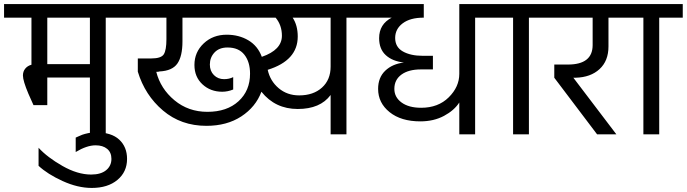

<svg xmlns="http://www.w3.org/2000/svg" viewBox="-42 -662 3384 946"><path d="M-22 -575V-642H594V-575H479V0H401V-280H191V-144H123L98 -200Q71 -264 71 -290Q71 -310 82.5 -324Q94 -338 113 -343V-575ZM401 -575H191V-346H401Z M148 155V66Q191 113 265.5 155.5Q340 198 407 198Q455 198 481 176.5Q507 155 507 121Q507 89 486 71.5Q465 54 429 54Q386 54 331 87V16L342 11Q352 6 363 2Q374 -2 392.5 -6Q411 -10 430 -10Q507 -10 545.5 26Q584 62 584 121Q584 185 536.5 224.5Q489 264 410 264Q341 264 266.5 230Q192 196 148 155Z M1587 -334V-575H1400Q1425 -537 1425 -482Q1425 -364 1277 -318Q1289 -263 1331 -227.5Q1373 -192 1432 -192Q1502 -192 1544.5 -230.5Q1587 -269 1587 -334ZM1107 -282V-221Q1080 -210 1053 -210Q995 -210 955.5 -246.5Q916 -283 916 -342Q916 -405 961.5 -448Q1007 -491 1075 -491Q1135 -491 1181.5 -463.5Q1228 -436 1248 -382Q1347 -416 1347 -486Q1347 -538 1316 -575H857V-458Q857 -385 832 -349Q807 -313 744 -310Q740 -308 728 -308Q749 -225 817.5 -168Q886 -111 980 -111Q1076 -111 1133 -163Q1190 -215 1190 -299Q1190 -357 1162 -392.5Q1134 -428 1079 -428Q1038 -428 1015 -403.5Q992 -379 992 -344Q992 -312 1012 -292Q1032 -272 1062 -272Q1087 -272 1107 -282ZM1780 -642V-575H1665V0H1587V-194Q1536 -125 1425 -125Q1314 -125 1246 -210Q1218 -135 1147 -88.5Q1076 -42 975 -42Q850 -42 761 -117.5Q672 -193 637 -309V-374H703Q752 -374 765 -394.5Q778 -415 778 -469V-575H550V-642Z M2414 -642V-575H2299V0H2221V-157Q2196 -118 2145.5 -91Q2095 -64 2029 -64Q1934 -64 1877.5 -109.5Q1821 -155 1821 -224Q1821 -280 1856 -313.5Q1891 -347 1948 -354Q1892 -360 1859 -390Q1826 -420 1826 -474Q1826 -543 1888 -575H1736V-642H2046V-575H2045Q1979 -575 1942 -547Q1905 -519 1905 -475Q1905 -430 1943 -408.5Q1981 -387 2041 -387H2091V-320H2032Q1971 -320 1936 -294.5Q1901 -269 1901 -224Q1901 -183 1936.5 -157Q1972 -131 2033 -131Q2117 -131 2169 -182.5Q2221 -234 2221 -298V-642Z M2370 -575V-642H2680V-575H2564V0H2486V-575Z M2689 -279V-344H2756Q2878 -344 2878 -440V-575H2636V-642H3056V-575H2956V-433Q2956 -362 2912 -321.5Q2868 -281 2794 -279H2783L2995 0H2900Z M3012 -575V-642H3322V-575H3206V0H3128V-575Z"/></svg>

Font: Hind
Style: Regular
Weight: 400
Designer: Manushi Parikh, Satya Rajpurohit
Foundry: Indian Type Foundry
Version: Version 2.000;PS 1.0;hotconv 1.0.79;makeotf.lib2.5.61930